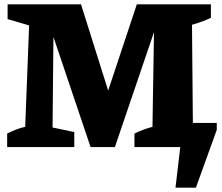

<svg xmlns="http://www.w3.org/2000/svg" viewBox="-20 -677 1021 884"><path d="M978 -79 882 187H788L810 0H599V-62Q639 -82 682 -93L689 -529L509 0H397L226 -507L222 -90L322 -69V0H13V-62Q33 -72 53 -80Q73 -88 96 -93L114 -560L15 -589V-657H353L478 -260L610 -657H951V-595Q911 -576 864 -563L868 -111H978Z"/></svg>

Font: Piazzolla ExtraBold
Style: Regular
Weight: 800
Designer: Juan Pablo del Peral
Foundry: Huerta Tipografica
Version: Version 1.330